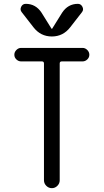

<svg xmlns="http://www.w3.org/2000/svg" viewBox="-20 -980 540 1000"><path d="M89.8 -660.2Q76.2 -660.2 65.4 -670.4Q54.7 -680.7 54.7 -694.8Q54.7 -709 65.4 -719.7Q76.2 -730.5 89.8 -730.5H410.2Q423.8 -730.5 434.6 -719.7Q445.3 -709 445.3 -694.8Q445.3 -680.7 434.6 -670.4Q423.8 -660.2 410.2 -660.2H301.8Q291 -660.2 291 -649.4V-41Q291 -24.4 278.8 -12.2Q266.6 0 250 0Q233.4 0 221.2 -12.2Q209 -24.4 209 -41V-649.4Q209 -660.2 198.2 -660.2ZM303.7 -914.1Q334 -960 385.7 -960Q401.4 -960 409.2 -944.8Q417 -929.7 407.2 -917L345.7 -837.9Q308.6 -790 250 -790Q191.4 -790 154.3 -837.9L92.8 -917Q83 -929.7 90.3 -944.8Q97.7 -960 114.3 -960Q166 -960 196.3 -914.1L248 -831.1Q248 -830.1 250 -830.1Q252 -830.1 252 -831.1Z"/></svg>

Font: Rounded-X Mgen+ 2m regular
Style: Regular
Weight: 400
Designer: [Source Han Sans]
Ryoko NISHIZUKA  (kana & ideographs); Paul D. Hunt (Latin, Greek & Cyrillic); Wenlong ZHANG  (bopomofo
Version: Version 1.059.20150602